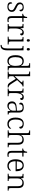

<svg xmlns="http://www.w3.org/2000/svg" viewBox="2709 -3509 1040 6498"><g transform="rotate(90 3229.0 -260.0)"><path d="M208 10C312 10 382 -45 382 -140C382 -213 349 -251 245 -299C160 -338 120 -363 120 -420C120 -471 150 -507 220 -507C283 -507 315 -474 315 -398C347 -398 364 -418 364 -449C364 -497 321 -544 228 -544C128 -544 63 -494 63 -412C63 -332 106 -298 215 -244C305 -202 326 -179 326 -130C326 -72 286 -28 211 -28C124 -28 98 -80 98 -152C79 -152 54 -138 54 -96C54 -37 103 10 208 10Z M653 10C678 10 708 5 727 -1V-36C706 -32 689 -30 666 -30C615 -30 589 -61 589 -137V-494H718V-536H589V-658H555C549 -601 537 -570 519 -551C501 -533 474 -524 448 -524V-494H525V-143C525 -30 563 10 653 10Z M792 0H1049V-32H1018C967 -32 943 -38 943 -104V-274C943 -372 982 -498 1058 -498C1100 -498 1118 -477 1118 -421C1161 -421 1178 -443 1178 -474C1178 -517 1144 -545 1081 -545C998 -545 968 -490 943 -431H939L928 -536H790V-504H799C857 -504 879 -497 879 -433V-107C879 -39 856 -32 804 -32H792Z M1348 -646C1371 -646 1389 -658 1389 -698C1389 -738 1371 -750 1348 -750C1324 -750 1306 -738 1306 -698C1306 -658 1324 -646 1348 -646ZM1220 0H1485V-32H1464C1406 -32 1384 -39 1384 -105V-536H1235V-504H1245C1296 -504 1320 -497 1320 -431V-102C1320 -38 1298 -32 1240 -32H1220Z M1648 -646C1672 -646 1689 -658 1689 -698C1689 -738 1672 -750 1648 -750C1624 -750 1606 -738 1606 -698C1606 -658 1624 -646 1648 -646ZM1500 240H1516C1615 240 1684 187 1684 8V-536H1535V-504H1545C1596 -504 1620 -497 1620 -431V9C1620 157 1579 203 1509 203H1500Z M2049 10C2132 10 2178 -34 2208 -100H2211L2219 0H2364V-32H2353C2296 -32 2273 -39 2273 -103V-760H2118V-728H2134C2185 -728 2209 -721 2209 -655V-557C2209 -526 2211 -485 2213 -450H2208C2180 -508 2128 -545 2046 -545C1915 -545 1848 -452 1848 -267C1848 -81 1921 10 2049 10ZM2056 -36C1964 -35 1914 -114 1914 -265C1914 -415 1954 -498 2056 -498C2173 -498 2210 -418 2210 -266C2210 -118 2166 -37 2056 -36Z M2401 0H2644V-32H2638C2581 -32 2559 -38 2559 -102V-191L2648 -274L2756 -103C2815 -9 2833 0 2926 0H2940V-32H2936C2892 -32 2862 -57 2821 -120L2691 -320L2780 -417C2837 -480 2856 -504 2907 -504V-536H2709V-504C2749 -504 2767 -501 2767 -484C2767 -468 2756 -448 2692 -380L2555 -233C2556 -259 2559 -331 2559 -374V-760H2401V-728H2419C2471 -728 2495 -721 2495 -655V-105C2495 -39 2473 -32 2415 -32H2401Z M2978 0H3235V-32H3204C3153 -32 3129 -38 3129 -104V-274C3129 -372 3168 -498 3244 -498C3286 -498 3304 -477 3304 -421C3347 -421 3364 -443 3364 -474C3364 -517 3330 -545 3267 -545C3184 -545 3154 -490 3129 -431H3125L3114 -536H2976V-504H2985C3043 -504 3065 -497 3065 -433V-107C3065 -39 3042 -32 2990 -32H2978Z M3560 10C3650 10 3692 -44 3725 -94H3730L3742 0H3854V-32H3850C3801 -32 3789 -48 3789 -112V-379C3789 -491 3737 -544 3617 -544C3511 -544 3454 -502 3454 -446C3454 -406 3473 -391 3510 -391C3510 -460 3528 -506 3615 -506C3711 -506 3725 -450 3725 -372V-310L3642 -307C3486 -301 3412 -254 3412 -148C3412 -40 3476 10 3560 10ZM3575 -35C3507 -35 3477 -80 3477 -145C3477 -224 3519 -269 3651 -274L3725 -277V-181C3725 -105 3663 -35 3575 -35Z M4173 10C4280 10 4335 -46 4335 -86C4335 -101 4331 -112 4322 -120C4300 -73 4256 -37 4184 -37C4085 -36 4026 -114 4026 -265C4026 -448 4083 -506 4170 -506C4245 -506 4274 -452 4274 -392C4313 -393 4333 -407 4333 -439C4333 -503 4259 -544 4172 -544C4051 -544 3960 -477 3960 -264C3960 -73 4051 10 4173 10Z M4390 0H4640V-32H4629C4572 -32 4550 -38 4550 -102V-326C4550 -438 4601 -498 4692 -498C4778 -498 4812 -448 4812 -352V0H4963V-32H4953C4896 -32 4876 -39 4876 -105V-355C4876 -488 4816 -544 4707 -544C4622 -544 4574 -502 4550 -446H4546C4547 -451 4550 -486 4550 -514V-760H4395V-728H4410C4462 -728 4486 -721 4486 -655V-105C4486 -39 4464 -32 4406 -32H4390Z M5213 10C5238 10 5268 5 5287 -1V-36C5266 -32 5249 -30 5226 -30C5175 -30 5149 -61 5149 -137V-494H5278V-536H5149V-658H5115C5109 -601 5097 -570 5079 -551C5061 -533 5034 -524 5008 -524V-494H5085V-143C5085 -30 5123 10 5213 10Z M5589 10C5700 10 5755 -50 5755 -87C5755 -101 5749 -110 5741 -114C5717 -72 5670 -36 5598 -36C5498 -36 5438 -110 5437 -268H5774V-299C5774 -457 5700 -544 5580 -544C5446 -544 5371 -451 5371 -263C5371 -89 5454 10 5589 10ZM5706 -308H5439C5446 -431 5487 -503 5578 -503C5667 -503 5706 -425 5706 -308Z M5859 0H6106V-32H6096C6039 -32 6017 -38 6017 -102V-326C6017 -414 6050 -498 6159 -498C6249 -498 6281 -442 6281 -354V0H6431V-32H6421C6363 -32 6345 -39 6345 -105V-353C6345 -485 6288 -544 6179 -544C6110 -544 6060 -525 6019 -452H6014L6006 -536H5864V-504H5879C5930 -504 5953 -497 5953 -433V-105C5953 -39 5931 -32 5873 -32H5859Z"/></g></svg>

Font: Noto Serif Light
Style: Regular
Weight: 300
Designer: Monotype Design Team
Foundry: Monotype Imaging Inc.
Version: Version 2.013